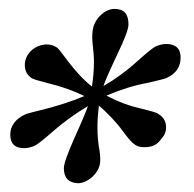

<svg xmlns="http://www.w3.org/2000/svg" viewBox="-20 -730 442 438"><path d="M392 -598.9C392 -619.4 380.6 -629.7 358.9 -629.7C350.9 -629.7 342.9 -627.4 334.9 -624C328 -620.6 314.3 -609.1 292.6 -589.7C268.6 -568 243.4 -549.7 216 -533.7C218.3 -541.7 228.6 -565.7 248 -606.9C265.1 -642.3 273.1 -664 273.1 -674.3C273.1 -698.3 262.9 -709.7 241.1 -709.7C219.4 -709.7 196.6 -688 192 -664C190.9 -657.1 189.7 -646.9 190.9 -634.3C193.1 -614.9 194.3 -600 194.3 -589.7C194.3 -572.6 193.1 -553.1 189.7 -532.6C147.4 -565.7 118.9 -616 109.7 -621.7C102.9 -626.3 94.9 -628.6 86.9 -628.6C60.6 -628.6 36.6 -608 36.6 -581.7C36.6 -568 42.3 -557.7 53.7 -550.9C58.3 -548.6 70.9 -545.1 92.6 -539.4C116.6 -533.7 144 -524.6 172.6 -510.9C107.4 -483.4 46.9 -474.3 36.6 -468.6C14.9 -458.3 3.4 -442.3 3.4 -422.9C3.4 -402.3 13.7 -392 35.4 -392C43.4 -392 52.6 -394.3 61.7 -398.9C67.4 -402.3 82.3 -413.7 104 -433.1C126.9 -452.6 152 -470.9 180.6 -488C177.1 -477.7 166.9 -452.6 148.6 -412.6C133.7 -378.3 125.7 -356.6 125.7 -346.3C125.7 -324.6 136 -313.1 157.7 -312C179.4 -312 204.6 -333.7 208 -356.6C209.1 -363.4 209.1 -373.7 206.9 -387.4C203.4 -405.7 202.3 -422.9 202.3 -440C202.3 -454.9 203.4 -470.9 205.7 -489.1C225.1 -472 243.4 -453.7 259.4 -432C285.7 -395.4 293.7 -394.3 310.9 -394.3C326.9 -394.3 339.4 -400 347.4 -412.6C355.4 -420.6 358.9 -429.7 358.9 -440C358.9 -452.6 353.1 -462.9 341.7 -469.7C338.3 -473.1 324.6 -476.6 301.7 -482.3C276.6 -488 250.3 -497.1 222.9 -512C258.3 -526.9 289.1 -536 315.4 -540.6C339.4 -546.3 354.3 -549.7 360 -552C381.7 -562.3 392 -577.1 392 -598.9Z"/></svg>

Font: GFS Goschen
Style: Italic
Weight: 400
Designer: George D. Matthiopoulos
Foundry: George D. Matthiopoulos
Version: Fontographer 4.7 9/28/09 FG4M≠0000002248